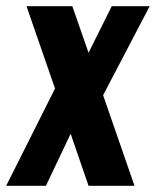

<svg xmlns="http://www.w3.org/2000/svg" viewBox="-35 -598 502 618"><path d="M-15.1 0 142.1 -313 50.3 -578.1H197.8L250 -428.2L324.7 -578.1H446.8L296.9 -291.5L397.9 0H250L192.4 -167.5L112.8 0Z"/></svg>

Font: Oswald
Style: Demi-Bold
Weight: 600
Designer: Vernon Adams
Foundry: Vernon Adams
Version: 3.0; ttfautohint (v0.94.23-7a4d-dirty) -l 8 -r 50 -G 200 -x 